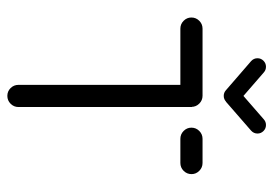

<svg xmlns="http://www.w3.org/2000/svg" viewBox="-128 -598 727 510"><g transform="rotate(90 235.0 -343.5)"><path d="M264.8 -490.4V-29.6Q264.8 -17.4 256.1 -8.7Q247.4 0 235.2 0Q223 0 214.4 -8.7Q205.9 -17.4 205.9 -29.6V-490.4ZM27 -488.9Q27 -501.1 35.7 -509.8Q44.4 -518.5 56.7 -518.5H234.8Q247 -518.5 255.7 -509.8Q264.4 -501.1 264.4 -488.9Q264.4 -477 255.7 -468.3Q247 -459.6 234.8 -459.6H56.7Q44.4 -459.6 35.7 -468.3Q27 -477 27 -488.9ZM319.6 -488.9Q319.6 -501.1 328.3 -509.8Q337 -518.5 349.3 -518.5H413.3Q425.6 -518.5 434.3 -509.8Q443 -501.1 443 -489.3Q443 -477 434.3 -468.3Q425.6 -459.6 413.3 -459.6H349.3Q337 -459.6 328.3 -468.3Q319.6 -477 319.6 -488.9ZM135.2 -664.4Q135.2 -673.7 141.9 -680.4Q148.5 -687 157.8 -687Q166.3 -687 172.6 -681.5L250 -614.4Q257.8 -607.4 257.8 -597.4Q257.8 -588.1 251.1 -581.5Q244.4 -574.8 235.2 -574.8Q226.7 -574.8 220.4 -580.4L143 -647.4Q135.2 -654.4 135.2 -664.4ZM312.6 -687Q321.9 -687 328.5 -680.4Q335.2 -673.7 335.2 -664.4Q335.2 -654.4 327.4 -647.4L250.4 -580.4L220.7 -614.4L297.8 -681.5Q304.1 -687 312.6 -687Z"/></g></svg>

Font: 26F Galaxy Sans Medium
Style: Regular
Weight: 500
Designer: C₂₉H₂₅N₃O₅
Version: Version 1.100